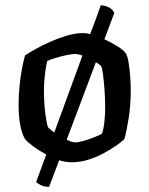

<svg xmlns="http://www.w3.org/2000/svg" viewBox="-20 -628 578 743"><path d="M465 -424Q473 -414 477.5 -387Q482 -360 484 -329.5Q486 -299 486 -277Q486 -222 478 -171Q470 -120 461 -89Q449 -78 427.5 -63Q406 -48 378.5 -33.5Q351 -19 320 -9.5Q289 0 258 0Q246 0 233.5 -2Q221 -4 209 -8L170 95Q151 95 138 88.5Q125 82 120 76L159 -30Q131 -45 109 -61.5Q87 -78 80 -86Q68 -100 60 -136.5Q52 -173 52 -218Q52 -258 55.5 -294.5Q59 -331 65 -362Q71 -393 77 -414Q91 -423 116.5 -437.5Q142 -452 173.5 -466Q205 -480 238.5 -490Q272 -500 302 -500Q308 -500 315 -499Q322 -498 329 -496Q342 -530 352.5 -558.5Q363 -587 370 -608Q396 -605 408.5 -595Q421 -585 422 -577L384 -476Q412 -463 435 -448.5Q458 -434 465 -424ZM150 -280Q150 -226 156 -183.5Q162 -141 167 -134Q169 -132 175 -127Q181 -122 190 -115L299 -413Q291 -416 283.5 -417.5Q276 -419 269 -419Q258 -419 236.5 -414.5Q215 -410 194 -403.5Q173 -397 163 -392Q160 -382 157 -362.5Q154 -343 152 -321Q150 -299 150 -280ZM374 -110Q381 -127 384 -156.5Q387 -186 387 -212Q387 -245 384.5 -280Q382 -315 378.5 -341Q375 -367 371 -372Q370 -374 364.5 -378.5Q359 -383 351 -387L238 -87Q247 -83 255.5 -80Q264 -77 270 -77Q284 -77 306 -83.5Q328 -90 347.5 -98Q367 -106 374 -110Z"/></svg>

Font: Texturina 12pt Medium
Style: Regular
Weight: 500
Designer: Guillermo Torres Carreño
Foundry: Omnibus-Type
Version: Version 1.002